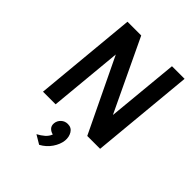

<svg xmlns="http://www.w3.org/2000/svg" viewBox="-248 -775 1141 1141"><g transform="rotate(45 322.5 -205.0)"><path d="M82 0 143 -649H258.5L490.5 -160.5L470.5 -162L517 -649H623L562 0H454L213.5 -500L235 -498.5L188 0ZM289 239.5 233 206Q257 193.5 276 177Q295 160.5 303 138.5Q284 134.5 271.5 121.2Q259 108 261 86Q263.5 63 280.8 47Q298 31 322.5 31Q353 31 368 55.5Q383 80 380 112.5Q376 148 352 183.2Q328 218.5 289 239.5Z"/></g></svg>

Font: Karla
Style: Bold Italic
Weight: 700
Italic angle: -8°
Designer: Jonathan Pinhorn
Version: Version 2.004;gftools[0.9.33]